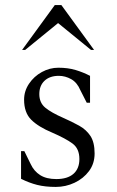

<svg xmlns="http://www.w3.org/2000/svg" viewBox="-20 -727 461 757"><path d="M200 10Q158 10 126.5 2Q95 -6 63 -22V-131H76L101 -80Q114 -52 138.5 -36.5Q163 -21 202 -21Q246 -21 269.5 -41.5Q293 -62 293 -100Q293 -141 266 -161Q239 -181 186 -204Q131 -227 103 -255Q75 -283 75 -334Q75 -368 94.5 -397Q114 -426 145 -443Q176 -460 210 -460Q248 -460 278 -451Q308 -442 335 -428V-322H322L297 -371Q284 -402 260.5 -415Q237 -428 212 -428Q176 -428 155.5 -408.5Q135 -389 135 -356Q135 -322 158.5 -302.5Q182 -283 230 -262Q264 -247 292 -231.5Q320 -216 336.5 -191Q353 -166 353 -122Q353 -82 331 -52.5Q309 -23 274 -6.5Q239 10 200 10ZM67 -530 196 -707H222L351 -530H339L209 -636L79 -530Z"/></svg>

Font: Spectral Light
Style: Regular
Weight: 300
Designer: Jean-Baptiste Levee
Foundry: Production Type
Version: Version 2.001